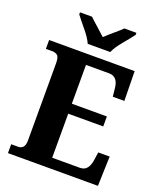

<svg xmlns="http://www.w3.org/2000/svg" viewBox="-166 -1035 955 1139"><g transform="rotate(20 311.5 -465.5)"><path d="M23 0H591L597 -187H525L518 -139Q514 -106 499 -85Q484 -64 453 -64H279V-342H500V-405H279V-650H425Q482 -650 488 -575L493 -527H566L563 -714H23V-658H65Q82 -658 95.5 -648Q109 -638 109 -599V-110Q109 -56 66 -56H23ZM246 -771H388Q403 -805 438 -847Q473 -889 495 -918V-931H419Q402 -914 369.5 -886.5Q337 -859 316 -839Q295 -859 263.5 -886.5Q232 -914 215 -931H139V-918Q161 -889 196 -847Q231 -805 246 -771Z"/></g></svg>

Font: Noto Serif SemiCondensed Extra
Style: Regular
Weight: 800
Width: 4
Designer: Monotype Design Team
Foundry: Monotype Imaging Inc.
Version: Version 1.002